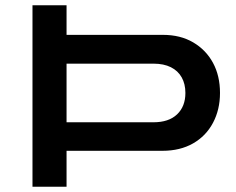

<svg xmlns="http://www.w3.org/2000/svg" viewBox="-20 -707 894 727"><path d="M103 0V-687H232V-575H597Q663 -575 711.5 -546.5Q760 -518 786.5 -469Q813 -420 813 -355Q813 -292 786.5 -242Q760 -192 711 -164Q662 -136 595 -136H232V0ZM232 -244H561Q619 -244 650.5 -274Q682 -304 682 -355Q682 -389 668 -414Q654 -439 627 -452.5Q600 -466 561 -466H232Z"/></svg>

Font: Archivo Expanded Medium
Style: Regular
Weight: 500
Width: 7
Designer: Hector Gatti
Foundry: Omnibus-Type
Version: Version 2.001